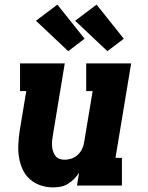

<svg xmlns="http://www.w3.org/2000/svg" viewBox="-20 -805 640 833"><path d="M210 8Q182 8 155.5 -1Q129 -10 109 -28Q89 -46 78 -70.5Q67 -95 62.5 -122Q58 -149 59.5 -178Q61 -207 65 -235L94 -410H67V-530H261L209 -216Q207 -204 206 -192.5Q205 -181 206 -169.5Q207 -158 210.5 -147.5Q214 -137 220.5 -128.5Q227 -120 237.5 -116Q248 -112 260 -112Q275 -112 290 -117Q305 -122 317 -133Q329 -144 336 -158.5Q343 -173 345 -188L382 -410H354V-530H549L481 -120H509V0H314L323 -56Q314 -41 301.5 -28.5Q289 -16 274 -7Q259 2 242.5 5Q226 8 210 8ZM446 -583 306 -715 399 -785 517 -637ZM276 -583 136 -715 229 -785 347 -637Z"/></svg>

Font: Iosevka Curly Slab HvExObl
Style: Regular
Weight: 900
Width: 7
Italic angle: -9°
Monospace: yes
Designer: Belleve Invis
Foundry: Belleve Invis
Version: Version 11.1.0; ttfautohint (v1.8.3)